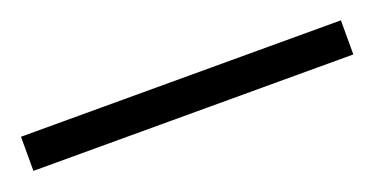

<svg xmlns="http://www.w3.org/2000/svg" viewBox="-23 -6 463 238"><g transform="rotate(-20 209.0 112.5)"><path d="M420 135V90H-2V135Z"/></g></svg>

Font: Noto Sans Gujarati UI Light
Style: Regular
Weight: 300
Designer: Jelle Bosma - Monotype Design Team, Universal Thirst
Foundry: Monotype Imaging Inc.
Version: Version 2.106